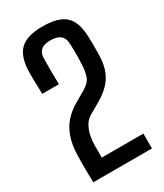

<svg xmlns="http://www.w3.org/2000/svg" viewBox="-201 -888 828 967"><g transform="rotate(-30 213.0 -404.0)"><path d="M44.5 0Q44 -19 43.8 -31Q43.5 -43 43.2 -52.8Q43 -62.5 43 -74.5Q43 -86.5 43 -105.2Q43 -124 43.5 -154.5Q45 -217 60.8 -261.8Q76.5 -306.5 105.5 -338Q134.5 -369.5 174.5 -392L234 -426.5Q270.5 -448 279.8 -476.2Q289 -504.5 290.5 -532.5Q292.5 -564.5 292.8 -599.8Q293 -635 291 -667.5Q289 -698.5 269.8 -713Q250.5 -727.5 213.5 -727.5Q176 -727.5 159 -712Q142 -696.5 141 -670Q140 -633.5 140 -594.5Q140 -555.5 141.5 -514.5H44.5Q43.5 -542.5 43 -565.5Q42.5 -588.5 42.2 -609Q42 -629.5 42.5 -651.5Q46 -735.5 86.5 -771.8Q127 -808 214 -808Q275 -808 312.8 -792.2Q350.5 -776.5 368.8 -742Q387 -707.5 389.5 -651Q390 -639 390.2 -622.8Q390.5 -606.5 390.5 -589.2Q390.5 -572 390.2 -556.5Q390 -541 389.5 -530.5Q387.5 -481.5 372.5 -446Q357.5 -410.5 331.2 -384.8Q305 -359 269 -338L204 -300.5Q182 -288 168.5 -264.2Q155 -240.5 149.2 -212Q143.5 -183.5 143.5 -154.5V-86.5H385.5V0Z"/></g></svg>

Font: Big Shoulders Text Thin SemiBold
Style: Regular
Weight: 600
Version: Version 2.002